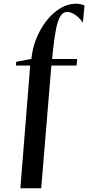

<svg xmlns="http://www.w3.org/2000/svg" viewBox="-20 -843 513 1037"><path d="M90 174 143 -489H66L67.5 -509L149.5 -525L152 -544.5Q160 -600 182.8 -650.2Q205.5 -700.5 238.2 -739.5Q271 -778.5 310.2 -800.8Q349.5 -823 390 -823Q403.5 -823 415.8 -820.2Q428 -817.5 436.5 -812.5L427.5 -720.5Q410.5 -746 387.2 -762.2Q364 -778.5 342 -778.5Q321.5 -778.5 307.2 -757Q293 -735.5 283.5 -690.5Q274 -645.5 266.5 -574L261.5 -524.5H397L393.5 -489H257.5L202.5 174Z"/></svg>

Font: Merriweather 144pt SemiBold
Style: Regular
Weight: 600
Version: Version 2.100